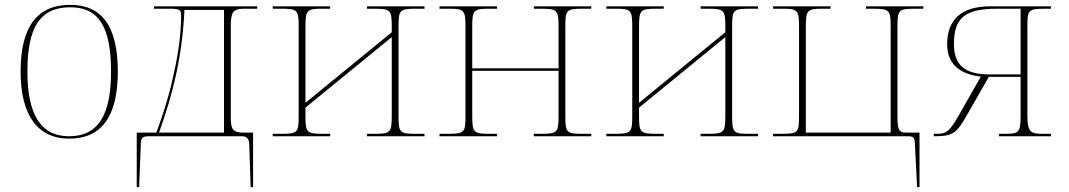

<svg xmlns="http://www.w3.org/2000/svg" viewBox="-20 -562 4408 792"><path d="M265 10C397 10 466 -79 466 -267C466 -459 396 -542 270 -542C135 -542 65 -454 65 -267C65 -79 141 10 265 10ZM265 0C146 0 93 -93 93 -267C93 -448 144 -532 270 -532C386 -532 438 -453 438 -267C438 -100 393 0 265 0Z M544 210H554L561 29C562 2 571 0 601 0H977C991 0 1007 4 1008 31L1014 210H1024V-15H985C939 -15 932 -30 932 -78V-452C932 -511 940 -526 988 -526H1041V-536H615V-526H678C723 -526 727 -521 727 -498C727 -402 710 -314 690 -227C674 -156 650 -84 625 -15H544ZM636 -15C694 -176 731 -326 741 -521H904V-15Z M1105 0H1342V-10H1316C1245 -10 1240 -14 1240 -84V-118L1596 -409V-84C1596 -14 1590 -10 1521 -10H1494V0H1731V-10H1697C1629 -10 1624 -14 1624 -84V-452C1624 -521 1628 -526 1697 -526H1731V-536H1494V-526H1522C1591 -526 1596 -521 1596 -452V-429L1240 -138V-452C1240 -521 1246 -526 1311 -526H1342V-536H1105V-526H1141C1207 -526 1212 -521 1212 -452V-84C1212 -14 1208 -10 1136 -10H1105Z M1793 0H2030V-10H2002C1934 -10 1928 -14 1928 -84V-270H2284V-84C2284 -14 2279 -10 2208 -10H2182V0H2419V-10H2385C2317 -10 2312 -14 2312 -84V-452C2312 -521 2316 -526 2385 -526H2419V-536H2182V-526H2212C2278 -526 2284 -521 2284 -452V-280H1928V-452C1928 -521 1933 -526 2001 -526H2030V-536H1793V-526H1832C1894 -526 1900 -521 1900 -452V-84C1900 -14 1896 -10 1824 -10H1793Z M2481 0H2718V-10H2692C2621 -10 2616 -14 2616 -84V-118L2972 -409V-84C2972 -14 2966 -10 2897 -10H2870V0H3107V-10H3073C3005 -10 3000 -14 3000 -84V-452C3000 -521 3004 -526 3073 -526H3107V-536H2870V-526H2898C2967 -526 2972 -521 2972 -452V-429L2616 -138V-452C2616 -521 2622 -526 2687 -526H2718V-536H2481V-526H2517C2583 -526 2588 -521 2588 -452V-84C2588 -14 2584 -10 2512 -10H2481Z M3754 31 3763 210H3773V-15H3729C3691 -15 3682 -15 3682 -84V-452C3682 -521 3686 -526 3756 -526H3789V-536H3552V-526H3579C3649 -526 3654 -521 3654 -452V-15H3304V-452C3304 -521 3311 -526 3372 -526H3406V-536H3169V-526H3208C3270 -526 3276 -521 3276 -452V-84C3276 -14 3272 -10 3200 -10H3169V0H3725C3748 0 3753 6 3754 31Z M3832 0C3900 0 3922 -7 3958 -69L4059 -245H4190V-84C4190 -14 4182 -10 4123 -10H4101V0H4315V-10H4285C4234 -10 4218 -14 4218 -84V-452C4218 -521 4221 -526 4293 -526H4315V-536H4065C3945 -536 3887 -480 3887 -380C3887 -290 3948 -255 4026 -246L3936 -88C3899 -24 3886 -10 3846 -10H3832ZM4062 -255C3955 -255 3915 -298 3915 -380C3915 -486 3958 -526 4092 -526H4190V-255Z"/></svg>

Font: Noto Serif Display Thin
Style: Regular
Weight: 100
Designer: Monotype Design Team
Foundry: Monotype Imaging Inc.
Version: Version 2.009